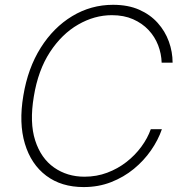

<svg xmlns="http://www.w3.org/2000/svg" viewBox="-20 -757 749 787"><path d="M322.8 9.8Q231.4 9.8 169.4 -36.9Q107.4 -83.5 82 -168Q56.6 -252.4 75.7 -365.2Q94.2 -477.5 146.7 -561Q199.2 -644.5 276.1 -690.9Q353 -737.3 443.4 -737.3Q504.9 -737.3 550.3 -717.3Q595.7 -697.3 626.2 -663.3Q656.7 -629.4 672.1 -586.9Q687.5 -544.4 687.5 -500H642.6Q641.6 -536.6 628.2 -571.5Q614.7 -606.4 588.9 -634Q563 -661.6 525.4 -678.2Q487.8 -694.8 438.5 -694.8Q367.2 -694.8 300.3 -656.2Q233.4 -617.7 184.8 -543.5Q136.2 -469.2 118.7 -361.8Q100.6 -254.4 124.3 -181.2Q147.9 -107.9 201.7 -70.3Q255.4 -32.7 326.2 -32.7Q376 -32.7 419.4 -49.1Q462.9 -65.4 498.3 -93Q533.7 -120.6 559.3 -155.5Q585 -190.4 598.1 -227.5H643.6Q628.4 -183.1 599.1 -140.9Q569.8 -98.6 528.6 -64.7Q487.3 -30.8 435.5 -10.5Q383.8 9.8 322.8 9.8Z"/></svg>

Font: Inter Tight ExtraLight
Style: Italic
Weight: 250
Italic angle: -9.39999°
Designer: Rasmus Andersson
Foundry: rsms
Version: Version 3.004